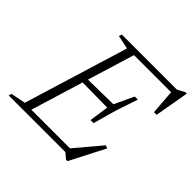

<svg xmlns="http://www.w3.org/2000/svg" viewBox="-209 -865 1055 1055"><g transform="rotate(45 319.0 -337.0)"><path d="M254 -642.5 174.5 -659 179.5 -676H317L110.5 0H-23.5L-18 -17L68 -34ZM594.5 -655.5 615.5 -643.5H266L277 -676H607L652 -699.5H662L627 -499.5L606.5 -499ZM449 27 417.5 0H70L81 -32.5H448L409.5 -19.5L548 -183.5L565.5 -177L460.5 27ZM414 -222H390.5L407 -335.5L189 -338L199 -369L418 -372.5L471 -485.5H495L451 -353.5Z"/></g></svg>

Font: Newsreader 16pt 16pt Light
Style: Italic
Weight: 300
Italic angle: -17°
Version: Version 1.003